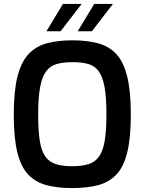

<svg xmlns="http://www.w3.org/2000/svg" viewBox="-20 -950 735 976"><path d="M347 6Q273 6 217.5 -8.5Q162 -23 124.5 -61.5Q87 -100 68.5 -174Q50 -248 50 -367Q50 -487 69 -561.5Q88 -636 125.5 -675.5Q163 -715 218.5 -730Q274 -745 347 -745Q422 -745 478 -730Q534 -715 571 -675.5Q608 -636 626.5 -561.5Q645 -487 645 -367Q645 -248 626.5 -174Q608 -100 570.5 -61.5Q533 -23 477.5 -8.5Q422 6 347 6ZM347 -105Q396 -105 429.5 -115.5Q463 -126 483 -153.5Q503 -181 512 -232.5Q521 -284 521 -367Q521 -455 511.5 -507.5Q502 -560 482 -587.5Q462 -615 429 -624.5Q396 -634 347 -634Q301 -634 268 -624.5Q235 -615 214.5 -587.5Q194 -560 184 -507.5Q174 -455 174 -367Q174 -284 182.5 -232.5Q191 -181 211 -153.5Q231 -126 264.5 -115.5Q298 -105 347 -105ZM375 -791 459 -930H554L447 -791ZM216 -791 300 -930H395L288 -791Z"/></svg>

Font: Exo Thin SemiBold
Style: Regular
Weight: 600
Version: Version 2.000